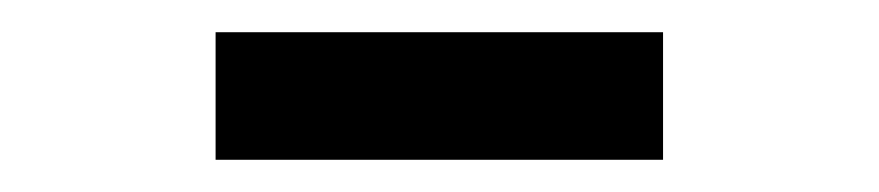

<svg xmlns="http://www.w3.org/2000/svg" viewBox="-20 -684 540 118"><path d="M112.5 -585.8V-664.2H387.5V-585.8Z"/></svg>

Font: Familjen Grotesk GF Medium
Style: Regular
Weight: 500
Designer: Anders Wikstroem, Jonas Baeckman, Matilda Gysing, Kristian Moeller
Foundry: Familjen STHLM AB
Version: Version 2.000; Beta; Release 4; Build 6